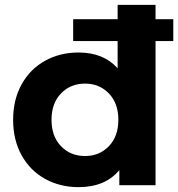

<svg xmlns="http://www.w3.org/2000/svg" viewBox="-20 -762 733 790"><path d="M693 -593H620V0H471V-62Q413 8 303 8Q227 8 165.5 -26Q104 -60 69 -123Q34 -186 34 -269Q34 -352 69 -415Q104 -478 165.5 -512Q227 -546 303 -546Q406 -546 464 -481V-593H281V-683H464V-742H620V-683H693ZM467 -269Q467 -337 428 -377.5Q389 -418 330 -418Q270 -418 231 -377.5Q192 -337 192 -269Q192 -201 231 -160.5Q270 -120 330 -120Q389 -120 428 -160.5Q467 -201 467 -269Z"/></svg>

Font: mBank
Style: Bold
Weight: 700
Designer: Julieta Ulanovsky
Foundry: Julieta Ulanovsky
Version: Version 7.200